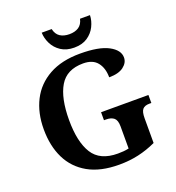

<svg xmlns="http://www.w3.org/2000/svg" viewBox="-163 -1057 1095 1196"><g transform="rotate(-20 384.5 -459.0)"><path d="M423 10Q299 10 217.5 -36Q136 -82 95.5 -164.5Q55 -247 55 -358Q55 -466 97 -548.5Q139 -631 222.5 -677.5Q306 -724 428 -724Q553 -724 615.5 -690.5Q678 -657 678 -608Q678 -573 645 -548Q612 -523 549 -523Q549 -584 519 -622Q489 -660 425 -660Q316 -660 269.5 -581.5Q223 -503 223 -358Q223 -213 271.5 -135.5Q320 -58 438 -58Q457 -58 475.5 -59.5Q494 -61 511 -65V-212Q511 -252 493 -267.5Q475 -283 440 -283H427V-336H741V-283H728Q697 -283 683 -267Q669 -251 669 -208V-44Q611 -17 551 -3.5Q491 10 423 10ZM409 -771Q357 -771 321.5 -794.5Q286 -818 268 -854.5Q250 -891 249 -928H315Q323 -892 347.5 -876Q372 -860 409 -860Q446 -860 470.5 -876Q495 -892 503 -928H569Q568 -891 550 -854.5Q532 -818 497 -794.5Q462 -771 409 -771Z"/></g></svg>

Font: NotoSerif-Bold
Style: Regular
Weight: 700
Designer: Monotype Design Team
Foundry: Monotype Imaging Inc.
Version: Version 2.007; ttfautohint (v1.8) -l 8 -r 50 -G 200 -x 14 -D